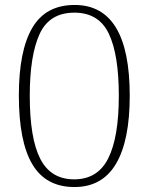

<svg xmlns="http://www.w3.org/2000/svg" viewBox="-20 -744 599 774"><path d="M280 10Q165 10 110.5 -81.5Q56 -173 56 -359Q56 -539 110 -631.5Q164 -724 281 -724Q503 -724 503 -358Q503 -177 447.5 -83.5Q392 10 280 10ZM279 -21Q374 -21 416.5 -106Q459 -191 459 -358Q459 -524 418.5 -608.5Q378 -693 280 -693Q179 -693 139.5 -606.5Q100 -520 100 -358Q100 -186 142.5 -103.5Q185 -21 279 -21Z"/></svg>

Font: Noto Serif ExtraLight
Style: Regular
Weight: 200
Designer: Monotype Design Team
Foundry: Monotype Imaging Inc.
Version: Version 2.015; ttfautohint (v1.8.4.7-5d5b)